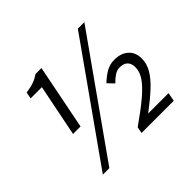

<svg xmlns="http://www.w3.org/2000/svg" viewBox="-157 -873 1086 1086"><g transform="rotate(-45 386.0 -330.0)"><path d="M142.4 -270 204.8 -581.9H115L122.6 -621.1Q162.1 -627.1 185.5 -635.5Q209 -643.9 232.5 -660H279.6L202.3 -270ZM98.8 12 582.7 -672H634.8L150.9 12ZM420.4 0 427.3 -38Q509.4 -95.4 560.2 -138.2Q611 -181.1 635 -216.5Q658.9 -251.9 658.9 -288Q658.9 -317 643.1 -333.5Q627.2 -350 594.2 -350Q573.6 -350 553 -336.6Q532.4 -323.2 513.6 -302.9L478.7 -339.3Q506.5 -366.2 536.6 -384.1Q566.6 -402 603.6 -402Q657.1 -402 688.2 -373.8Q719.3 -345.7 719.3 -297.4Q719.3 -255.8 697.3 -218Q675.3 -180.2 632.2 -140Q589 -99.9 524.5 -51.2H687.7L677.9 0Z"/></g></svg>

Font: Source Sans 3 VF
Style: Italic
Weight: 200
Italic angle: -11°
Designer: Paul D. Hunt
Foundry: Adobe Systems Incorporated
Version: Version 3.042;hotconv 1.0.118;makeotfexe 2.5.65603